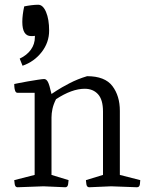

<svg xmlns="http://www.w3.org/2000/svg" viewBox="-20 -789 636 809"><path d="M54 0Q44 0 42 -13Q40 -26 40 -30L126 -52V-398H54Q47 -398 44 -406Q41 -414 40.5 -423Q40 -432 40 -435Q40 -435 57 -438.5Q74 -442 97 -446Q120 -450 140 -453Q160 -456 166 -456Q175 -456 181.5 -444.5Q188 -433 197 -393Q197 -393 217.5 -406.5Q238 -420 272.5 -438Q307 -456 347 -468Q422 -468 453.5 -426.5Q485 -385 485 -322V-52L571 -30Q571 -26 569.5 -13Q568 0 557 0L448 -4L356 0Q346 0 344 -12.5Q342 -25 342 -30L414 -52V-319Q414 -369 393 -392Q372 -415 337 -415Q283 -415 216 -371Q205 -349 201 -330Q197 -311 197 -294V-52L269 -30Q269 -25 267 -12.5Q265 0 255 0L163 -4ZM75 -512 63 -542Q93 -556 110 -579.5Q127 -603 127 -633V-638Q122 -637 119 -637Q116 -637 111 -637Q74 -637 74 -697Q74 -711 76 -727.5Q78 -744 82 -762Q96 -765 112 -767Q128 -769 141 -769Q161 -769 174 -738.5Q187 -708 187 -660Q187 -610 155.5 -569.5Q124 -529 75 -512Z"/></svg>

Font: Mate
Style: Regular
Weight: 400
Designer: Eduardo Rodriguez Tunni
Foundry: Eduardo Rodriguez Tunni
Version: Version 1.003; ttfautohint (v1.8.4.7-5d5b);gftools[0.9.24]